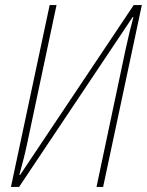

<svg xmlns="http://www.w3.org/2000/svg" viewBox="-20 -734 577 754"><path d="M23 0H55L501 -667H504C491 -618 488 -607 473 -539L359 0H385L537 -714H505L59 -47H56C69 -96 76 -120 87 -172L202 -714H175Z"/></svg>

Font: Noto Sans Condensed Thin
Style: Italic
Weight: 100
Width: 3
Italic angle: -12°
Designer: Monotype Design Team
Foundry: Monotype Imaging Inc.
Version: Version 2.013